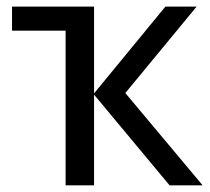

<svg xmlns="http://www.w3.org/2000/svg" viewBox="-20 -556 631 576"><path d="M476.1 -536.1 262.2 -275.9V-536.1H16.1V-463.9H176.8V0H262.2V-272L488.8 0H587.9L356 -276.9L569.8 -536.1Z"/></svg>

Font: Avrile Sans
Style: Regular
Weight: 400
Designer: Monotype Design Team, Google (font), Stefan Peev (BGR Cyrillic), Cristiano Sobral (main changes)
Foundry: The Avrile Sans Project Authors
Version: Version 3.110